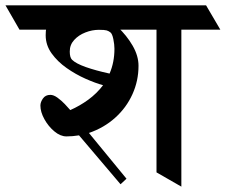

<svg xmlns="http://www.w3.org/2000/svg" viewBox="-74 -677 833 709"><path d="M393.1 -657.2 444.8 -567.4H-2L-53.7 -657.2ZM687 -657.2 739.7 -567.4H287.1L234.4 -657.2ZM503.9 -40.5V-656.7H595.7V12.2ZM223.1 -648.4Q252.9 -648.4 289.8 -628.9Q326.7 -609.4 360.4 -577.6Q394 -545.9 415.8 -508.3Q437.5 -470.7 437.5 -434.1Q437.5 -378.4 415 -328.9Q392.6 -279.3 351.3 -242.2Q310.1 -205.1 254.4 -186L393.1 -17.1L371.1 3.4L217.8 -177.2Q194.3 -173.3 171.4 -173.3Q148.9 -173.3 126.7 -191.9Q104.5 -210.4 89.8 -237.1Q75.2 -263.7 75.2 -287.1Q75.2 -299.8 84.5 -313.2Q93.8 -326.7 111.8 -326.7Q124 -326.7 138.2 -316.4Q152.3 -306.2 165.3 -292.7Q178.2 -279.3 185.5 -270.5Q220.7 -286.1 251.7 -308.6Q282.7 -331.1 306.6 -362.3Q278.3 -370.1 241.9 -386.2Q205.6 -402.3 172.1 -425.8Q138.7 -449.2 116.7 -479.7Q94.7 -510.3 94.7 -546.9Q94.7 -606 130.4 -627.2Q166 -648.4 223.1 -648.4ZM191.9 -456.5Q206.1 -442.4 242.7 -429.4Q279.3 -416.5 330.6 -405.3Q348.6 -446.8 348.6 -497.1Q348.6 -512.7 344.5 -532.7Q340.3 -552.7 333.5 -557.6Q327.1 -562.5 319.8 -564.7Q312.5 -566.9 291 -566.9Q266.1 -566.9 241.2 -557.1Q216.3 -547.4 200 -529.5Q183.6 -511.7 183.6 -486.8Q183.6 -464.8 191.9 -456.5Z"/></svg>

Font: Annapurna SIL
Style: Bold
Weight: 700
Designer: Peter Martin, Annie Olsen
Foundry: SIL International
Version: Version 2.000